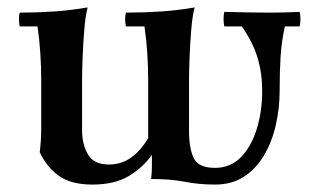

<svg xmlns="http://www.w3.org/2000/svg" viewBox="-20 -482 851 517"><path d="M229 15Q171 15 138.5 -8.5Q106 -32 87 -72Q89 -87 90 -104.5Q91 -122 91 -137V-264Q91 -343 81 -411H33Q29 -430 33 -448Q80 -448 124.5 -451Q169 -454 216 -462Q210 -439 207 -402.5Q204 -366 202.5 -328.5Q201 -291 201 -264V-132Q201 -93 217 -66Q233 -39 273 -39Q306 -39 332 -57Q358 -75 379 -110L389 -65Q364 -30 326 -7.5Q288 15 229 15ZM787 -450Q791 -431 787 -411H747Q738 -369 735.5 -329Q733 -289 733 -238Q733 -190 722.5 -144.5Q712 -99 690.5 -63Q669 -27 636.5 -6Q604 15 559 15Q516 15 478 7.5Q440 0 387 0Q389 -17 389 -33Q389 -49 389 -65L379 -110V-264Q379 -343 369 -411H319Q315 -430 319 -448Q366 -448 412 -451Q458 -454 504 -462Q498 -439 495 -402.5Q492 -366 490.5 -328.5Q489 -291 489 -264V-130Q489 -83 501.5 -56.5Q514 -30 559 -30Q600 -30 628 -58Q656 -86 671 -133.5Q686 -181 686 -238Q686 -285 673.5 -326.5Q661 -368 631 -411H584Q580 -431 584 -450Q622 -449 655 -448.5Q688 -448 706 -448Q723 -448 745.5 -448.5Q768 -449 787 -450Z"/></svg>

Font: Poltawski Nowy Medium
Style: Regular
Weight: 500
Version: Version 1.001;gftools[0.9.25]